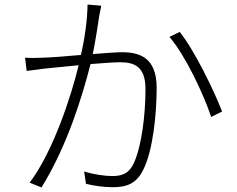

<svg xmlns="http://www.w3.org/2000/svg" viewBox="-20 -800 1040 842"><path d="M768 -660 723 -638C792 -559 874 -385 906 -287L954 -311C919 -402 831 -583 768 -660ZM90 -547 97 -489C120 -492 155 -496 174 -499L325 -514C294 -385 215 -138 110 1L162 22C275 -160 341 -378 377 -519C429 -523 478 -527 507 -527C571 -527 618 -507 618 -409C618 -295 601 -159 567 -85C544 -35 510 -28 472 -28C443 -28 393 -34 349 -48L357 6C387 14 435 21 473 21C532 21 578 8 609 -57C650 -139 667 -296 667 -415C667 -545 595 -571 516 -571C490 -571 441 -567 387 -563C400 -628 411 -702 415 -729C418 -745 421 -761 424 -775L364 -780C363 -710 351 -628 335 -559C269 -553 203 -548 169 -547C140 -546 119 -545 90 -547Z"/></svg>

Font: Noto Sans SC Light
Style: Regular
Weight: 300
Designer: Ryoko NISHIZUKA 西塚涼子 (kana, bopomofo & ideographs); Paul D. Hunt (Latin, Greek & Cyrillic); Sandoll Communications 산돌커뮤니
Foundry: Adobe
Version: Version 2.004;hotconv 1.0.118;makeotfexe 2.5.65603